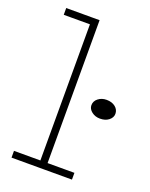

<svg xmlns="http://www.w3.org/2000/svg" viewBox="-131 -756 645 827"><g transform="rotate(20 191.0 -343.0)"><path d="M147 0V-686H180V0ZM26 0V-31H303V0ZM27 -655V-686H180V-655ZM326 -288Q304 -288 288 -300.5Q272 -313 272 -330Q272 -349 288 -361.5Q304 -374 326 -374Q351 -374 366.5 -361.5Q382 -349 382 -330Q382 -313 366.5 -300.5Q351 -288 326 -288Z"/></g></svg>

Font: BioRhyme ExtraLight
Style: Regular
Weight: 250
Designer: Aoife Mooney
Foundry: Aoife Mooney Type
Version: Version 1.600;gftools[0.9.33]